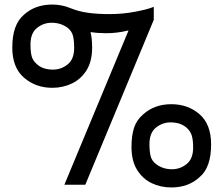

<svg xmlns="http://www.w3.org/2000/svg" viewBox="-20 -812 983 844"><path d="M733 12Q686 12 646.5 -7Q607 -26 582.5 -65.5Q558 -105 558 -166Q558 -215 569 -249.5Q580 -284 609 -309Q659 -354 733 -354Q806 -354 857 -310Q908 -266 908 -177Q908 -76 858 -34Q809 12 733 12ZM213 -506Q249 -506 277.5 -529Q306 -552 306 -601Q306 -635 300.5 -655.5Q295 -676 277 -690Q247 -712 207 -712Q171 -712 142.5 -689Q114 -666 114 -617Q114 -585 119 -565.5Q124 -546 141 -531Q167 -506 213 -506ZM736 -68Q772 -68 800.5 -91Q829 -114 829 -163Q829 -195 823.5 -214.5Q818 -234 802 -249Q775 -274 730 -274Q694 -274 665.5 -251Q637 -228 637 -179Q637 -145 642.5 -124.5Q648 -104 667 -90Q696 -68 736 -68ZM355 0H263L545 -678L539 -677Q494 -666 446 -666Q410 -666 378 -671Q385 -641 385 -603Q385 -543 361 -504Q337 -465 297 -445.5Q257 -426 210 -426Q137 -426 85.5 -470.5Q34 -515 34 -603Q34 -704 85 -747Q134 -792 210 -792Q251 -792 289 -776.5Q327 -761 368.5 -755.5Q410 -750 461 -750Q519 -750 574.5 -760.5Q630 -771 656 -782V-725Z"/></svg>

Font: Tanohe Sans Medium
Style: Regular
Weight: 500
Designer: Village Type and Design LLC
Foundry: Cooper Hewitt Smithsonian Design Museum
Version: Version 1.00;September 29, 2021;FontCreator 13.0.0.2655 64-b